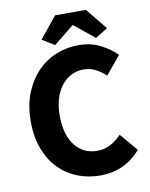

<svg xmlns="http://www.w3.org/2000/svg" viewBox="-92 -902 767 982"><g transform="rotate(-10 291.0 -411.5)"><path d="M349 12Q287 12 232 -9.5Q177 -31 135.5 -73Q94 -115 70 -177.5Q46 -240 46 -322Q46 -403 71 -466.5Q96 -530 138 -574Q180 -618 236 -641Q292 -664 354 -664Q417 -664 467 -638.5Q517 -613 550 -579L472 -485Q447 -508 419.5 -522.5Q392 -537 357 -537Q324 -537 294.5 -522.5Q265 -508 243.5 -481Q222 -454 209.5 -415Q197 -376 197 -327Q197 -226 240 -170.5Q283 -115 355 -115Q395 -115 426.5 -132.5Q458 -150 482 -176L560 -84Q478 12 349 12ZM173 -724 263 -835H423L513 -724L449 -685L345 -769H341L237 -685Z"/></g></svg>

Font: Giro Regular
Style: Bold
Weight: 700
Designer: Paul D. Hunt
Foundry: Adobe Systems Incorporated
Version: Version 1.000;PS 1.0;hotconv 1.0.88;makeotf.lib2.5.647800